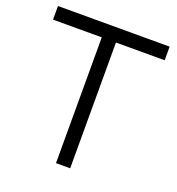

<svg xmlns="http://www.w3.org/2000/svg" viewBox="-131 -826 858 932"><g transform="rotate(20 298.0 -360.0)"><path d="M261.7 -649.7H10V-720H586.7V-649.7H335V0H261.7Z"/></g></svg>

Font: Tap Sans
Style: Regular
Weight: 400
Designer: Tap Payments
Foundry: Tap Payments
Version: Version 1.001;Glyphs 3.1.2 (3151)